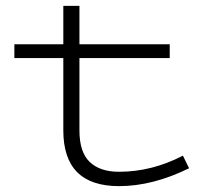

<svg xmlns="http://www.w3.org/2000/svg" viewBox="-20 -622 732 655"><path d="M625 -48Q501 13 386 13Q196 13 196 -177V-424H29V-471H196V-602H251V-471H559V-424H251V-177Q251 -103 286 -69.5Q321 -36 386 -36Q498 -36 604 -91Z"/></svg>

Font: BioRhyme Expanded Light
Style: Regular
Weight: 300
Width: 7
Designer: Aoife Mooney
Foundry: Aoife Mooney Type
Version: Version 1.000